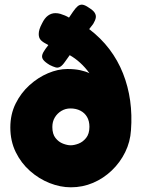

<svg xmlns="http://www.w3.org/2000/svg" viewBox="-20 -780 604 818"><path d="M359 -747Q377 -736 383.5 -725.5Q390 -715 388 -704Q386 -693 377 -678L360 -656Q410 -618 446 -570.5Q482 -523 504 -467.5Q526 -412 534.5 -351Q543 -290 538 -225Q535 -176 513.5 -132Q492 -88 456.5 -54Q421 -20 376.5 -1Q332 18 282 18Q237 18 191.5 0Q146 -18 108 -51.5Q70 -85 47 -132Q24 -179 24 -237Q24 -293 46.5 -338.5Q69 -384 105.5 -417Q142 -450 184.5 -468Q227 -486 267 -486Q298 -486 321.5 -481Q345 -476 361 -468Q343 -493 321.5 -512.5Q300 -532 277 -545L257 -517Q246 -501 236.5 -495.5Q227 -490 216.5 -493Q206 -496 192 -503Q172 -515 164.5 -525Q157 -535 160 -546Q163 -557 174 -572L186 -588Q164 -599 154.5 -608.5Q145 -618 145 -635Q145 -645 148.5 -656Q152 -667 159 -680Q170 -703 184.5 -713.5Q199 -724 216 -724Q227 -724 237 -721Q247 -718 256.5 -714Q266 -710 274 -705L291 -730Q302 -746 311 -753.5Q320 -761 331 -760Q342 -759 359 -747ZM281 -161Q296 -161 314.5 -168Q333 -175 347 -192.5Q361 -210 361 -240Q361 -264 351 -281.5Q341 -299 322.5 -308.5Q304 -318 280 -318Q259 -318 241.5 -307.5Q224 -297 213.5 -279.5Q203 -262 203 -239Q203 -209 216.5 -192Q230 -175 248.5 -168Q267 -161 281 -161Z"/></svg>

Font: Fredoka
Style: Bold
Weight: 700
Designer: Ben Nathan
Foundry: Milena B. Brandão, Ben Nathan
Version: Version 2.001